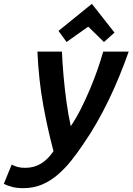

<svg xmlns="http://www.w3.org/2000/svg" viewBox="-102 -793 691 1001"><path d="M19 188Q-13 188 -38.5 181.5Q-64 175 -82 165L-41 65Q-26 73 -10 77.5Q6 82 29 82Q75 82 111 60.5Q147 39 177 -5Q147 -116 123.5 -245Q100 -374 93 -524H221Q223 -469 229 -400.5Q235 -332 244.5 -262.5Q254 -193 267 -135Q297 -180 321.5 -229Q346 -278 367 -328Q388 -378 405.5 -427.5Q423 -477 436 -524H569Q546 -459 520 -395.5Q494 -332 464.5 -271Q435 -210 401.5 -151.5Q368 -93 329 -37Q301 5 269 45Q237 85 199.5 117.5Q162 150 117.5 169Q73 188 19 188ZM245 -574 203 -632 377 -773 495 -623 440 -574 358 -654Z"/></svg>

Font: Ubuntu Sans Mono SemiBold
Style: Italic
Weight: 600
Italic angle: -13.5°
Monospace: yes
Designer: Dalton Maag Ltd
Foundry: Dalton Maag Ltd
Version: Version 1.006